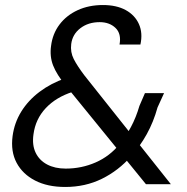

<svg xmlns="http://www.w3.org/2000/svg" viewBox="-20 -732 742 763"><path d="M560 0 241 -392Q205 -436 191 -472Q177 -508 183 -550Q189 -598 216.5 -634.5Q244 -671 288.5 -691.5Q333 -712 389 -712Q443 -712 479.5 -692Q516 -672 532 -636.5Q548 -601 538 -555H455Q463 -598 439 -621Q415 -644 376 -644Q331 -644 299.5 -620Q268 -596 263 -557Q259 -525 273 -497.5Q287 -470 315 -433L659 0ZM239 11Q169 11 119.5 -14.5Q70 -40 46 -85Q22 -130 30 -191Q37 -244 64.5 -288.5Q92 -333 137 -367Q182 -401 240 -421L256 -426L286 -373L269 -367Q203 -346 162 -302.5Q121 -259 113 -198Q107 -156 121.5 -125.5Q136 -95 167 -78.5Q198 -62 241 -62Q304 -62 360 -86.5Q416 -111 455 -159Q480 -189 500.5 -227.5Q521 -266 534 -311L556 -362H632L606 -305Q590 -247 563 -198.5Q536 -150 501 -111Q451 -54 385 -21.5Q319 11 239 11Z"/></svg>

Font: DM Sans 36pt
Style: Italic
Weight: 400
Italic angle: -10°
Designer: Colophon Foundry, Jonny Pinhorn
Foundry: Colophon Foundry
Version: Version 4.004;gftools[0.9.30]